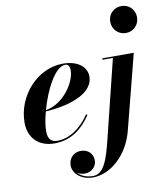

<svg xmlns="http://www.w3.org/2000/svg" viewBox="-105 -847 1039 1195"><g transform="rotate(-10 414.0 -250.0)"><path d="M147.5 -72.5C147.5 -105.5 154.5 -149.5 167 -195.5C350.5 -207.5 472 -268 472 -363C472 -423 417 -470 322.5 -470C157 -470 24.5 -314.5 24.5 -150C24.5 -60 79 10 187.5 10C299 10 372 -58.5 418.5 -129.5L410.5 -134C356 -52.5 281.5 -3 208.5 -3C172 -3 147.5 -19.5 147.5 -72.5ZM335.5 -460.5C357 -460.5 364 -442 364 -421.5C364 -345 282 -221 169 -203.5C203 -325 271 -460.5 335.5 -460.5Z M658.5 -675C658.5 -627 695.5 -589.5 743.5 -589.5C791.5 -589.5 828 -627 828 -675C828 -723 791.5 -760 743.5 -760C695.5 -760 658.5 -723 658.5 -675ZM769.5 -460H570.5V-451H636L514 43.5C484.5 163.5 456.5 251.5 386.5 251.5C345.5 251.5 311.5 236 291 214C304.5 222.5 321.5 227.5 339.5 227.5C385.5 227.5 414.5 193.5 414.5 158C414.5 113 382 84 338 84C295.5 84 260.5 115 260.5 163.5C260.5 212.5 309.5 260 386 260C496 260 610.5 160.5 648.5 11.5Z"/></g></svg>

Font: Bodoni* 24pt
Style: Bold Italic
Weight: 700
Italic angle: -13°
Version: Version 2.3